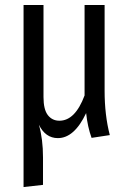

<svg xmlns="http://www.w3.org/2000/svg" viewBox="-20 -546 522 776"><path d="M423.8 0 350.1 11.2Q334 -33.2 328.1 -88.9Q280.3 12.2 213.9 12.2Q163.6 12.2 137.2 -42Q153.8 15.6 153.8 90.8V201.2L75.2 210V-525.9H155.8V-153.8Q155.8 -103.5 173.3 -80.8Q190.9 -58.1 220.2 -58.1Q283.7 -58.1 321.8 -160.2V-525.9H402.8V-179.2Q402.8 -80.6 423.8 0Z"/></svg>

Font: Fira Sans Compressed Book
Style: Regular
Weight: 350
Width: 1
Designer: Carrois Corporate & Edenspiekermann AG
Foundry: Carrois Corporate GbR & Edenspiekermann AG
Version: Version 4.203;PS 004.203;hotconv 1.0.88;makeotf.lib2.5.64775